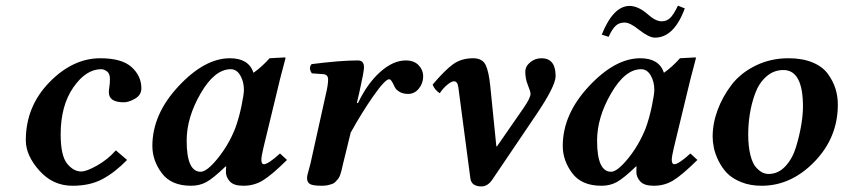

<svg xmlns="http://www.w3.org/2000/svg" viewBox="-20 -651 3000 683"><path d="M237.8 9.8Q168 9.8 119.9 -44.2Q71.8 -98.1 71.8 -151.9Q71.8 -272 155.3 -357.9Q238.8 -443.8 336.9 -443.8Q413.1 -443.8 448 -412.4Q482.9 -380.9 482.9 -336.9Q482.9 -313 460.4 -300Q438 -287.1 420.9 -287.1Q366.7 -287.1 367.2 -323.2Q367.2 -331.1 369.1 -342.5Q371.1 -354 371.1 -370.1Q371.1 -389.2 360.6 -397Q350.1 -404.8 339.8 -404.8Q285.6 -404.8 240.7 -339.8Q195.8 -274.9 195.8 -172.9Q195.8 -97.7 218.5 -69.3Q241.2 -41 269 -41Q288.1 -41 325.9 -62.5Q363.8 -84 392.1 -116.2L432.1 -82Q389.2 -38.1 345 -14.2Q300.8 9.8 237.8 9.8Z M816.9 -194.8Q830.1 -231 838.9 -273.4Q847.7 -315.9 847.7 -331.1Q847.7 -360.8 834.7 -382.8Q821.8 -404.8 800.8 -404.8Q743.7 -404.8 693.8 -318.8Q644 -232.9 644 -150.9Q644 -40 693.8 -40Q715.8 -40 754.4 -87.4Q793 -134.8 816.9 -194.8ZM783.7 -39.1Q783.7 -52.2 784.7 -58.1L782.7 -59.1Q737.8 -16.1 713.9 -3.2Q689.9 9.8 659.7 9.8Q588.9 9.8 555.4 -35.2Q522 -80.1 522 -131.8Q522 -244.6 615 -344.2Q708 -443.8 797.9 -443.8Q864.7 -443.8 881.8 -392.1Q911.6 -413.1 939 -443.8L993.7 -446.8Q995.6 -446.8 995.6 -443.8Q973.1 -359.9 964.4 -320.8L917 -125Q910.2 -96.2 909.7 -83Q909.7 -66.9 918.9 -66.9Q934.1 -66.9 976.1 -105L1001 -82Q945.8 -27.8 914.8 -9Q883.8 9.8 845.7 9.8Q811.5 9.8 797.6 -5.6Q783.7 -21 783.7 -39.1Z M1249.5 -285.2 1253.4 -284.2Q1286.6 -354 1332.5 -395Q1378.4 -436 1423.3 -436Q1453.1 -436 1469.2 -418.9Q1485.4 -401.9 1485.4 -379.9Q1485.4 -355 1470 -335.9Q1454.6 -316.9 1431.6 -316.9Q1404.3 -316.9 1388.2 -335Q1385.7 -337.9 1381.6 -346.9Q1377.4 -356 1373 -362.5Q1368.7 -369.1 1364.3 -369.1Q1350.1 -369.1 1308.3 -309.6Q1266.6 -250 1227.5 -179.2L1201.2 -71.8Q1200.2 -68.4 1197.8 -57.4Q1195.3 -46.4 1194.3 -42.5Q1193.4 -38.6 1190.2 -29.3Q1187 -20 1183.8 -16.1Q1180.7 -12.2 1175 -5.9Q1169.4 0.5 1162.8 2.9Q1156.2 5.4 1146.7 7.6Q1137.2 9.8 1125.5 9.8Q1092.3 9.8 1082.3 3.4Q1072.3 -2.9 1072.3 -17.1Q1072.3 -23.9 1074.5 -32.5Q1076.7 -41 1080.1 -52.7Q1083.5 -64.5 1085 -71.8L1139.2 -315.9Q1147 -348.1 1147.2 -367.2Q1147.5 -386.2 1129.4 -387.2L1089.4 -390.1Q1076.2 -409.2 1088.4 -422.9Q1190.4 -436 1253.4 -436Q1274.9 -436 1274.9 -411.1Q1274.9 -397 1257.8 -320.3Z M1745.6 -130.9 1747.6 -129.9 1841.3 -265.1Q1867.2 -302.2 1867.2 -316.9Q1867.2 -325.7 1857.9 -348.1Q1848.6 -370.6 1848.6 -395.5Q1848.6 -415 1866 -429.4Q1883.3 -443.8 1906.2 -443.8Q1956.5 -443.8 1956.5 -380.4Q1956.5 -345.2 1888.2 -244.1L1731.4 -12.2Q1715.3 11.7 1693.4 12.2Q1657.2 12.2 1653.3 -16.1L1610.4 -340.8Q1607.4 -361.8 1595.2 -361.8Q1585.4 -361.8 1570.1 -348.6Q1554.7 -335.4 1544.4 -319.3Q1525.9 -331.5 1519 -350.1Q1562 -400.9 1591.6 -422.4Q1621.1 -443.8 1663.1 -443.8Q1696.3 -443.8 1707.8 -419.4Q1719.2 -395 1724.1 -344.2Z M2276.9 -194.8Q2290 -231 2298.8 -273.4Q2307.6 -315.9 2307.6 -331.1Q2307.6 -360.8 2294.7 -382.8Q2281.7 -404.8 2260.7 -404.8Q2203.6 -404.8 2153.8 -318.8Q2104 -232.9 2104 -150.9Q2104 -40 2153.8 -40Q2175.8 -40 2214.4 -87.4Q2252.9 -134.8 2276.9 -194.8ZM2243.7 -39.1Q2243.7 -52.2 2244.6 -58.1L2242.7 -59.1Q2197.8 -16.1 2173.8 -3.2Q2149.9 9.8 2119.6 9.8Q2048.8 9.8 2015.4 -35.2Q1981.9 -80.1 1981.9 -131.8Q1981.9 -244.6 2075 -344.2Q2168 -443.8 2257.8 -443.8Q2324.7 -443.8 2341.8 -392.1Q2371.6 -413.1 2398.9 -443.8L2453.6 -446.8Q2455.6 -446.8 2455.6 -443.8Q2433.1 -359.9 2424.3 -320.8L2377 -125Q2370.1 -96.2 2369.6 -83Q2369.6 -66.9 2378.9 -66.9Q2394 -66.9 2436 -105L2460.9 -82Q2405.8 -27.8 2374.8 -9Q2343.8 9.8 2305.7 9.8Q2271.5 9.8 2257.6 -5.6Q2243.7 -21 2243.7 -39.1ZM2334 -575.2Q2351.1 -575.2 2363.5 -586.7Q2376 -598.1 2391.6 -630.9L2416 -621.1Q2377.9 -517.1 2309.6 -517.1Q2288.6 -517.1 2252 -545.9Q2221.2 -570.8 2201.9 -570.8Q2182.6 -570.8 2170.2 -559.3Q2157.7 -547.9 2145 -520L2120.6 -527.8Q2161.6 -629.9 2219.7 -629.9Q2250.5 -629.9 2285.6 -599.1Q2312 -575.2 2334 -575.2Z M2641.6 -172.9Q2641.6 -129.9 2649.4 -99.4Q2657.2 -68.8 2669.7 -55.4Q2682.1 -42 2692.6 -37.1Q2703.1 -32.2 2714.4 -32.2Q2748.5 -32.2 2773.9 -59.6Q2799.3 -86.9 2811.8 -128.4Q2824.2 -169.9 2830.3 -206.5Q2836.4 -243.2 2836.4 -272Q2836.4 -401.9 2766.6 -401.9Q2732.4 -401.9 2706.3 -378.9Q2680.2 -356 2666.7 -319.6Q2653.3 -283.2 2647.5 -246.1Q2641.6 -209 2641.6 -172.9ZM2515.1 -165Q2515.1 -211.9 2532.7 -259.5Q2550.3 -307.1 2582.3 -349.1Q2614.3 -391.1 2667.7 -417.5Q2721.2 -443.8 2785.2 -443.8Q2834 -443.8 2870.1 -429Q2906.2 -414.1 2924.8 -388.4Q2943.4 -362.8 2951.9 -335.9Q2960.4 -309.1 2960.4 -278.8Q2960.4 -161.6 2877.4 -75.9Q2794.4 9.8 2689.5 9.8Q2648.4 9.8 2616.5 -3.2Q2584.5 -16.1 2565.9 -35.6Q2547.4 -55.2 2535.4 -80.1Q2523.4 -105 2519.3 -126Q2515.1 -147 2515.1 -165Z"/></svg>

Font: Linux Libertine O
Style: Semibold Italic
Weight: 600
Italic angle: -11.5°
Designer: Philipp H. Poll
Foundry: Philipp H. Poll
Version: Version 5.1.2